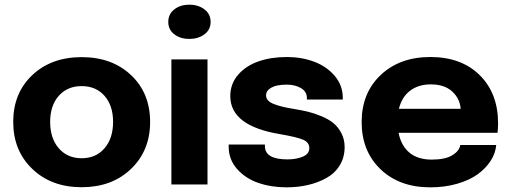

<svg xmlns="http://www.w3.org/2000/svg" viewBox="-20 -783 2170 815"><path d="M536.1 -65.9Q455.1 11.7 326.7 11.7Q198.2 11.7 117.2 -65.9Q36.1 -143.6 36.1 -265.6Q36.1 -387.7 116.9 -464.1Q197.8 -540.5 326.7 -540.5Q455.6 -540.5 536.4 -464.1Q617.2 -387.7 617.2 -265.6Q617.2 -143.6 536.1 -65.9ZM460 -265.6Q460 -335 423.6 -376.2Q387.2 -417.5 326.7 -417.5Q266.1 -417.5 229.5 -376.2Q192.9 -335 192.9 -265.6Q192.9 -195.8 229.5 -153.6Q266.1 -111.3 326.7 -111.3Q387.2 -111.3 423.6 -153.6Q460 -195.8 460 -265.6Z M694.3 -689.9Q694.3 -723.6 720.2 -743.4Q746.1 -763.2 783.7 -763.2Q821.3 -763.2 847.7 -743.4Q874 -723.6 874 -689.9Q874 -656.7 847.7 -637.2Q821.3 -617.7 783.7 -617.7Q746.1 -617.7 720.2 -637.2Q694.3 -656.7 694.3 -689.9ZM707.5 0V-530.8H860.8V0Z M1196.3 12.2Q1131.3 12.2 1076.7 -6.6Q1022 -25.4 986.3 -65.7Q950.7 -106 950.7 -160.6V-169.4H1104.5V-162.6Q1104.5 -106.4 1200.2 -106.4Q1238.3 -106.4 1265.6 -118.2Q1293 -129.9 1293 -153.8Q1293 -178.7 1266.6 -189.9Q1240.2 -201.2 1169.9 -213.4Q957.5 -248 957.5 -375Q957.5 -427.2 990.7 -465.6Q1023.9 -503.9 1077.4 -522.5Q1130.9 -541 1197.8 -541Q1260.7 -541 1314.2 -520.8Q1367.7 -500.5 1401.4 -460.2Q1435.1 -419.9 1435.1 -367.7V-360.4H1282.7V-366.7Q1282.7 -394.5 1257.3 -409.2Q1231.9 -423.8 1197.3 -423.8Q1176.3 -423.8 1157.5 -420.2Q1138.7 -416.5 1124 -405.8Q1109.4 -395 1109.4 -378.4Q1109.4 -366.2 1117.7 -356.9Q1126 -347.7 1143.3 -341.1Q1160.6 -334.5 1179.9 -329.8Q1199.2 -325.2 1229 -320.3Q1261.2 -314.9 1286.1 -309.1Q1311 -303.2 1342.3 -290.5Q1373.5 -277.8 1394 -261.5Q1414.6 -245.1 1428.7 -218.5Q1442.9 -191.9 1442.9 -158.7Q1442.9 -114.7 1421.9 -80.8Q1400.9 -46.9 1365 -27.1Q1329.1 -7.3 1286.6 2.4Q1244.1 12.2 1196.3 12.2Z M2086.4 -167.5Q2083.5 -132.8 2063.2 -101.1Q2043 -69.3 2008.5 -43.9Q1974.1 -18.6 1921.4 -3.2Q1868.7 12.2 1806.2 12.2Q1675.3 12.2 1595.2 -64.7Q1515.1 -141.6 1515.1 -264.6Q1515.1 -388.2 1595.9 -464.6Q1676.8 -541 1806.6 -541Q1938.5 -541 2016.4 -463.9Q2094.2 -386.7 2094.2 -259.8Q2094.2 -237.8 2091.8 -219.2H1671.9Q1682.6 -164.6 1718 -135Q1753.4 -105.5 1812.5 -105.5Q1870.1 -105.5 1900.4 -124.3Q1930.7 -143.1 1933.6 -167.5ZM1808.6 -424.8Q1755.9 -424.8 1720.7 -397.9Q1685.5 -371.1 1673.3 -321.3H1935.5Q1932.1 -364.7 1899.4 -394.8Q1866.7 -424.8 1808.6 -424.8Z"/></svg>

Font: Epilogue
Style: Bold
Weight: 700
Designer: Tyler Finck
Foundry: Etcetera Type Co
Version: Version 2.112